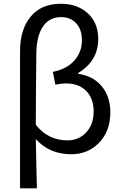

<svg xmlns="http://www.w3.org/2000/svg" viewBox="-20 -810 656 1024"><path d="M86.9 194.3V-170.9V-536.1Q86.9 -650.4 140.6 -717.8Q197.3 -790 304.7 -790Q387.7 -790 442.4 -744.1Q503.9 -692.4 503.9 -602.5Q503.9 -485.4 397.5 -420.9V-416Q476.6 -405.3 522.5 -350.1Q568.4 -294.9 568.4 -210.9Q568.4 -108.4 504.9 -44.9Q445.3 12.7 360.4 12.7Q243.2 12.7 170.9 -68.4Q172.9 -7.8 174.8 109.4Q175.8 165 176.8 194.3ZM339.8 -61.5Q399.4 -61.5 438.5 -102.5Q479.5 -145.5 479.5 -215.8Q479.5 -282.2 442.4 -322.3Q402.3 -365.2 330.1 -365.2Q306.6 -365.2 275.4 -358.4L261.7 -426.8Q340.8 -442.4 381.8 -493.2Q417 -537.1 417 -595.7Q417 -654.3 383.8 -688.5Q353.5 -718.8 305.7 -718.8Q243.2 -718.8 209 -668.5Q174.8 -618.2 173.8 -523.4Q171.9 -398.4 171.9 -335Q170.9 -271.5 170.9 -144.5Q236.3 -61.5 339.8 -61.5Z"/></svg>

Font: Bpmf GenSeki Gothic R
Style: R
Weight: 400
Foundry: But Ko
Version: Version 1.320